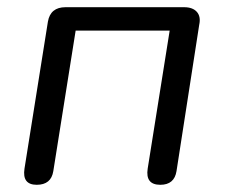

<svg xmlns="http://www.w3.org/2000/svg" viewBox="-20 -506 624 533"><path d="M82 7Q41 7 48 -38L113 -446Q120 -486 162 -486H491Q515 -486 526.5 -473Q538 -460 533 -437L470 -31Q464 7 425 7Q383 7 390 -38L451 -421H190L128 -31Q122 7 82 7Z"/></svg>

Font: Nunito
Style: Italic
Weight: 400
Italic angle: -9°
Designer: Vernon Adams
Foundry: Vernon Adams
Version: Version 3.601; ttfautohint (v1.8.2.53-6de2)